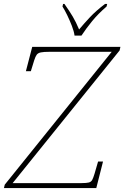

<svg xmlns="http://www.w3.org/2000/svg" viewBox="-47 -951 629 971"><path d="M-27 0 -23 -17 518 -689H204Q174 -689 159.5 -686Q145 -683 138.5 -674Q132 -665 126 -646L109 -591H84L116 -714H562L558 -696L17 -25H366Q390 -25 402 -28Q414 -31 419.5 -41.5Q425 -52 431 -72L449 -134H474L440 0ZM330 -771Q327 -793 316.5 -820Q306 -847 293.5 -873Q281 -899 269 -918L272 -931H279Q305 -894 321 -867Q337 -840 353 -802Q378 -832 408 -864Q438 -896 484 -931H495L492 -918Q449 -881 418.5 -843.5Q388 -806 365 -771Z"/></svg>

Font: Noto Serif Thin
Style: Italic
Weight: 100
Italic angle: -12°
Designer: Monotype Design Team
Foundry: Monotype Imaging Inc.
Version: Version 2.014; ttfautohint (v1.8.4.7-5d5b)